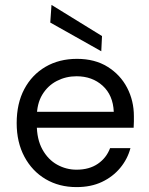

<svg xmlns="http://www.w3.org/2000/svg" viewBox="-20 -751 609 783"><path d="M292 12Q221 12 166 -20.5Q111 -53 79.5 -112Q48 -171 48 -249Q48 -329 79 -387.5Q110 -446 165.5 -478.5Q221 -511 294 -511Q367 -511 419 -478.5Q471 -446 498.5 -393Q526 -340 526 -277Q526 -267 526 -255.5Q526 -244 525 -230H111V-295H444Q441 -363 398.5 -401.5Q356 -440 292 -440Q249 -440 212 -421Q175 -402 152.5 -365Q130 -328 130 -272V-244Q130 -183 153 -141.5Q176 -100 213 -79.5Q250 -59 292 -59Q344 -59 379 -83Q414 -107 429 -147H512Q500 -102 470 -66Q440 -30 395.5 -9Q351 12 292 12ZM393 -542 185 -659 190 -731 396 -604Z"/></svg>

Font: DM Sans 20pt
Style: Regular
Weight: 400
Version: Version 4.004;gftools[0.9.30]